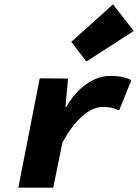

<svg xmlns="http://www.w3.org/2000/svg" viewBox="-20 -860 640 880"><path d="M64 0 162 -501 292 -500 280 -370H284Q323 -438 376.5 -475Q430 -512 484 -512Q517 -512 542.5 -506.5Q568 -501 582 -492L526 -354Q494 -370 452 -370Q405 -370 356 -326.5Q307 -283 266 -206L224 0ZM376 -578 307 -668 498 -840 593 -718Z"/></svg>

Font: Source Code Pro Black
Style: Italic
Weight: 900
Italic angle: -11°
Monospace: yes
Designer: Paul D. Hunt, Teo Tuominen
Foundry: Adobe Systems Incorporated
Version: Version 1.050;PS 1.000;hotconv 16.6.51;makeotf.lib2.5.65220